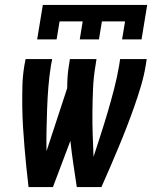

<svg xmlns="http://www.w3.org/2000/svg" viewBox="-20 -760 640 780"><path d="M131 -600 154 -740H578L555 -600H476L488 -673H394L382 -600H304L316 -673H222L210 -600ZM96 0Q91 -40 87 -81Q83 -122 79.5 -162.5Q76 -203 73.5 -244.5Q71 -286 70.5 -327Q70 -368 71 -410Q72 -452 79 -494L84 -520H192L187 -494Q180 -450 176.5 -406.5Q173 -363 171.5 -319.5Q170 -276 169 -232.5Q168 -189 169 -146L253 -402Q253 -425 254.5 -448Q256 -471 260 -494L264 -520H372L368 -494Q360 -447 358 -400.5Q356 -354 355.5 -307.5Q355 -261 356.5 -215Q358 -169 360 -123Q375 -169 390 -215.5Q405 -262 418.5 -308Q432 -354 444 -400.5Q456 -447 464 -494L468 -520H576L572 -494Q565 -452 552.5 -410Q540 -368 525.5 -327Q511 -286 495 -244.5Q479 -203 462 -162.5Q445 -122 427.5 -81Q410 -40 392 0H292Q285 -47 278 -93.5Q271 -140 266 -188L195 0Z"/></svg>

Font: Iosevka SS04 SmBd Ex Obl
Style: Regular
Weight: 600
Width: 7
Italic angle: -9°
Monospace: yes
Designer: Belleve Invis
Foundry: Belleve Invis
Version: Version 19.0.0; ttfautohint (v1.8.4)